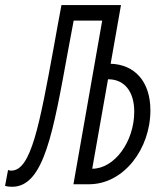

<svg xmlns="http://www.w3.org/2000/svg" viewBox="-41 -713 647 743"><path d="M5.9 9.8C129.4 9.8 165 -202.6 222.7 -519C230 -557.1 236.8 -595.2 244.1 -633.3H354.5L243.2 0H305.7C439 -1.5 541 -137.7 541 -286.1C541 -397.9 480 -463.4 387.2 -466.3L427.2 -693.4H196.8C186.5 -639.2 176.8 -584.5 167 -530.3C111.8 -229 79.1 -53.7 3.4 -52.7C-1 -52.7 -5.4 -53.2 -9.8 -55.2L-21.5 6.3C-13.2 8.8 -2 9.8 5.9 9.8ZM315.9 -60.1 377 -406.2C377.4 -406.2 377.9 -406.2 378.4 -406.2C439 -406.2 478.5 -360.4 478.5 -280.8C478.5 -165.5 402.3 -60.1 315.9 -60.1Z"/></svg>

Font: Cascadia Mono PL Light
Style: Italic
Weight: 300
Italic angle: -10°
Monospace: yes
Designer: Aaron Bell
Foundry: Saja Typeworks
Version: Version 2404.023